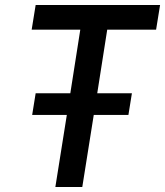

<svg xmlns="http://www.w3.org/2000/svg" viewBox="-20 -750 662 770"><path d="M202 0 248 -289H109L123 -376H262L302 -631H107L123 -730H622L606 -631H410L370 -376H509L495 -289H356L310 0Z"/></svg>

Font: JetBrains Mono NL SemiBold
Style: Italic
Weight: 600
Italic angle: -9°
Monospace: yes
Designer: Philipp Nurullin, Konstantin Bulenkov
Foundry: JetBrains
Version: Version 2.305; ttfautohint (v1.8.4.7-5d5b)